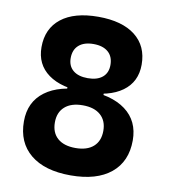

<svg xmlns="http://www.w3.org/2000/svg" viewBox="-81 -772 747 850"><g transform="rotate(10 293.0 -346.5)"><path d="M293 9.8Q176.2 9.8 112.3 -42.7Q48.3 -95.2 48.3 -190.4Q48.3 -277.8 112.3 -325.4Q176.2 -373 293 -373Q409.7 -373 473.7 -325.4Q537.6 -277.8 537.6 -190.4Q537.6 -95.2 473.7 -42.7Q409.7 9.8 293 9.8ZM293.1 -113.3Q345.2 -113.3 373.5 -138.4Q401.9 -163.6 401.9 -209.5Q401.9 -254.7 373.5 -279.9Q345.1 -305.2 293.2 -305.2Q241.2 -305.2 212.6 -279.9Q184.1 -254.7 184.1 -209.5Q184.1 -163.6 212.5 -138.4Q241 -113.3 293.1 -113.3ZM211.9 -344.7V-394.5H375V-344.7ZM293 -427.2Q335.4 -427.2 358.9 -446.8Q382.3 -466.3 382.3 -502Q382.3 -539.6 358.9 -560.1Q335.4 -580.6 293 -580.6Q250.5 -580.6 227.1 -560.1Q203.6 -539.6 203.6 -502Q203.6 -466.3 227.1 -446.8Q250.5 -427.2 293 -427.2ZM293 -364.3Q185.5 -364.3 126.7 -407Q67.9 -449.7 67.9 -527.3Q67.9 -610.8 126.7 -657Q185.5 -703.1 293 -703.1Q400.4 -703.1 459.3 -657Q518.1 -610.8 518.1 -527.3Q518.1 -449.7 459.3 -407Q400.4 -364.3 293 -364.3Z"/></g></svg>

Font: Cascadia Mono PL
Style: Regular
Weight: 400
Monospace: yes
Designer: Aaron Bell
Foundry: Saja Typeworks
Version: Version 2102.003